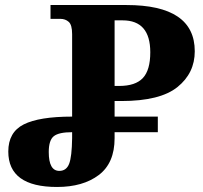

<svg xmlns="http://www.w3.org/2000/svg" viewBox="-20 -734 807 764"><path d="M207 10Q310 10 373 -37.5Q436 -85 436 -184V-208H608V-270H436V-332H463Q617 -332 686 -387.5Q755 -443 755 -530Q755 -714 483 -714H181V-659H220Q240 -659 253.5 -647Q267 -635 267 -598V-270Q136 -270 74.5 -239Q13 -208 13 -131Q13 10 207 10ZM436 -392V-653H468Q578 -653 578 -526Q578 -455 548.5 -423.5Q519 -392 454 -392ZM216 -54Q174 -54 174 -129Q174 -176 194 -192Q214 -208 267 -208V-184Q266 -110 255 -82Q244 -54 216 -54Z"/></svg>

Font: Noto Serif Georgian SemiCondensed Extra
Style: Regular
Weight: 800
Width: 4
Designer: Monotype Design Team
Foundry: Monotype Imaging Inc.
Version: Version 1.901